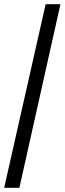

<svg xmlns="http://www.w3.org/2000/svg" viewBox="-20 -780 310 921"><path d="M0 121 199 -760H270L73 121Z"/></svg>

Font: Noto Serif SemiCondensed ExtraBold
Style: Regular
Weight: 800
Width: 4
Designer: Monotype Design Team
Foundry: Monotype Imaging Inc.
Version: Version 2.015